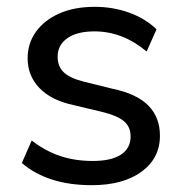

<svg xmlns="http://www.w3.org/2000/svg" viewBox="-20 -536 537 563"><path d="M249 7Q120 7 44 -58L73 -124Q113 -93 156.5 -78.5Q200 -64 252 -64Q306 -64 334.5 -82.5Q363 -101 363 -136Q363 -164 343.5 -180.5Q324 -197 279 -208L195 -228Q130 -242 95.5 -278Q61 -314 61 -365Q61 -409 85.5 -443Q110 -477 154 -496.5Q198 -516 258 -516Q311 -516 358.5 -499Q406 -482 439 -450L410 -385Q374 -415 336 -429.5Q298 -444 257 -444Q206 -444 177.5 -424Q149 -404 149 -370Q149 -341 167 -324Q185 -307 224 -297L309 -276Q381 -261 415 -226.5Q449 -192 449 -138Q449 -72 395 -32.5Q341 7 249 7Z"/></svg>

Font: Muli Medium
Style: Regular
Weight: 500
Designer: Vernon Adams
Foundry: Vernon Adams
Version: Version 2.100; ttfautohint (v1.8.1.43-b0c9)